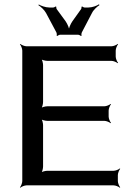

<svg xmlns="http://www.w3.org/2000/svg" viewBox="-20 -865 620 896"><path d="M530 -20V-48C530 -57 536 -72 541 -77L539 -79C534 -74 519 -68 510 -68H201C192 -68 175 -64 170 -59L172 -57C177 -62 181 -79 181 -88V-281C181 -290 177 -307 172 -312L170 -310C175 -305 192 -301 201 -301H467C476 -301 491 -295 496 -290L498 -292C493 -297 487 -312 487 -321V-349C487 -358 493 -373 498 -378L496 -380C491 -375 476 -369 467 -369H201C192 -369 175 -365 170 -360L172 -358C177 -363 181 -380 181 -389V-561C181 -570 177 -587 172 -592L170 -590C175 -585 192 -581 201 -581H500C509 -581 524 -575 529 -570L531 -572C526 -577 520 -592 520 -601V-629C520 -638 526 -653 531 -658L529 -660C524 -655 509 -649 500 -649H104C95 -649 80 -655 75 -660L73 -658C78 -653 84 -638 84 -629V-20C84 -11 78 4 73 9L75 11C80 6 95 0 104 0H510C519 0 534 6 539 11L541 9C536 4 530 -11 530 -20ZM261 -703H344C348 -703 356 -699 358 -697L361 -699C359 -701 360 -710 362 -714L409 -804C416 -819 434 -835 444 -841L442 -845C432 -838 410 -830 393 -830H374C371 -830 365 -833 364 -835L360 -833C361 -831 360 -824 358 -822L318 -766C309 -753 300 -732 300 -720H304C304 -732 295 -753 286 -766L245 -822C243 -824 242 -831 243 -833L239 -835C238 -833 232 -830 229 -830H210C193 -830 171 -838 161 -844L159 -841C169 -835 187 -819 195 -804L243 -714C245 -710 246 -701 244 -699L248 -697C249 -699 257 -703 261 -703Z"/></svg>

Font: Gamestation Storm
Style: Regular
Weight: 400
Designer: Jonas Hecksher
Foundry: Jonas Hecksher, Playtypeª, e-types AS
Version: Version 1.003